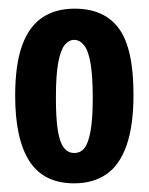

<svg xmlns="http://www.w3.org/2000/svg" viewBox="-20 -690 343 443"><path d="M151 -267Q81 -267 48 -318Q15 -369 15 -469Q15 -541 31 -585Q47 -629 77.5 -649.5Q108 -670 152 -670Q221 -670 254.5 -624Q288 -578 288 -472Q288 -400 272 -354.5Q256 -309 225.5 -288Q195 -267 151 -267ZM151 -337Q166 -337 175 -348.5Q184 -360 189 -388Q194 -416 194 -464Q194 -514 189 -543.5Q184 -573 174 -585.5Q164 -598 151 -598Q139 -598 129.5 -586.5Q120 -575 114.5 -546.5Q109 -518 109 -464Q109 -416 113.5 -388.5Q118 -361 127.5 -349Q137 -337 151 -337Z"/></svg>

Font: Bricolage Grotesque 36pt Condensed SemiBold
Style: Regular
Weight: 600
Width: 3
Designer: Mathieu Triay
Foundry: Atelier Triay
Version: Version 1.001;gftools[0.9.33.dev8+g029e19f]